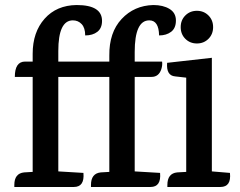

<svg xmlns="http://www.w3.org/2000/svg" viewBox="-20 -744 956 764"><path d="M857 0H646V-8Q646 -54 685 -58L721 -60V-435L677 -440Q641 -443 645 -494L823 -514V-62L895 -56Q901 0 857 0ZM583 -438H516V-62L617 -56Q622 0 579 0H342V-8Q342 -54 381 -58L415 -60V-438H212V-62L312 -56Q317 0 274 0H37V-8Q37 -54 76 -58L110 -60V-438H39Q39 -499 80 -499H110V-530Q110 -616 157.5 -669.5Q205 -723 285 -724Q386 -724 386 -661Q386 -632 367.5 -617.5Q349 -603 319 -603Q319 -633 305 -648Q291 -663 270 -663Q212 -663 212 -541V-499H415V-523Q414 -615 464 -668.5Q514 -722 590 -724Q629 -724 654.5 -708.5Q680 -693 680 -662.5Q680 -632 661 -617.5Q642 -603 613 -603Q612 -663 574 -663Q516 -663 516 -537V-499H625Q627 -485 622 -469Q612 -438 583 -438ZM828 -636Q828 -608 809.5 -589.5Q791 -571 763.5 -571Q736 -571 717.5 -589.5Q699 -608 699 -636Q699 -664 717.5 -682.5Q736 -701 763.5 -701Q791 -701 809.5 -682.5Q828 -664 828 -636Z"/></svg>

Font: Karma SemiBold
Style: Regular
Weight: 600
Designer: Joana Correia
Foundry: Indian Type Foundry
Version: Version 1.202;PS 1.0;hotconv 1.0.78;makeotf.lib2.5.61930; tt